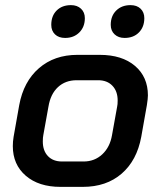

<svg xmlns="http://www.w3.org/2000/svg" viewBox="-20 -721 626 749"><path d="M30 -151Q30 -169 33 -187L55 -311Q72 -403 132 -455Q192 -507 282 -507H369Q456 -507 506.5 -464Q557 -421 557 -349Q557 -337 553 -311L531 -187Q514 -95 454.5 -43.5Q395 8 303 8H216Q131 8 80.5 -35.5Q30 -79 30 -151ZM306 -91Q349 -91 379 -119Q409 -147 417 -194L437 -305Q439 -313 439 -329Q439 -365 418.5 -386.5Q398 -408 363 -408H279Q235 -408 206 -381Q177 -354 169 -305L149 -194Q147 -185 147 -169Q147 -133 167 -112Q187 -91 222 -91ZM180 -624Q180 -659 201 -680Q222 -701 257 -701Q281 -701 296 -687Q311 -673 311 -650Q311 -616 289.5 -594.5Q268 -573 234 -573Q209 -573 194.5 -587Q180 -601 180 -624ZM412 -624Q412 -659 433.5 -680Q455 -701 489 -701Q514 -701 528.5 -687Q543 -673 543 -650Q543 -616 522 -594.5Q501 -573 466 -573Q442 -573 427 -587Q412 -601 412 -624Z"/></svg>

Font: Bai Jamjuree SemiBold
Style: Italic
Weight: 600
Italic angle: -10°
Version: Version 1.000; ttfautohint (v1.6)